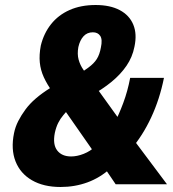

<svg xmlns="http://www.w3.org/2000/svg" viewBox="-20 -736 692 767"><path d="M222 11Q154 11 107.5 -16Q61 -43 42 -91.5Q23 -140 36 -204Q41 -229 53 -252.5Q65 -276 82 -299Q99 -322 123.5 -343Q148 -364 180 -384L202 -398L191 -367Q168 -399 155 -427.5Q142 -456 139 -486.5Q136 -517 143 -554Q155 -603 184 -639.5Q213 -676 258 -696Q303 -716 362 -716Q420 -716 458.5 -695.5Q497 -675 512.5 -637.5Q528 -600 517 -549Q509 -508 485.5 -473.5Q462 -439 425.5 -409Q389 -379 338 -351L363 -389L463 -250L436 -242Q455 -278 472.5 -325Q490 -372 500 -425H635Q618 -340 584 -267Q550 -194 502 -138L507 -187L647 0H442L400 -62L422 -64Q380 -26 329.5 -7.5Q279 11 222 11ZM264 -111Q288 -111 314.5 -121.5Q341 -132 362 -152L354 -130L227 -312L275 -320L257 -304Q245 -290 233 -276Q221 -262 212.5 -245Q204 -228 199 -205Q190 -159 208.5 -135Q227 -111 264 -111ZM351 -607Q328 -607 313.5 -591Q299 -575 293 -548Q288 -520 294 -498Q300 -476 313 -457.5Q326 -439 337 -422L275 -426Q311 -450 333 -466Q355 -482 366.5 -500Q378 -518 383 -546Q390 -578 380.5 -592.5Q371 -607 351 -607Z"/></svg>

Font: Nunito Sans 10pt Condensed Black
Style: Italic
Weight: 900
Width: 3
Italic angle: -9°
Designer: Vernon Adams
Foundry: Vernon Adams
Version: Version 3.101;gftools[0.9.27]